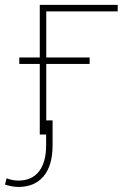

<svg xmlns="http://www.w3.org/2000/svg" viewBox="-78 -548 521 782"><path d="M401.4 -528.3C401.4 -528.3 84 -528.3 84 -528.3C84 -528.3 84 0 84 0C84 0 110.4 0 110.4 0C110.4 0 110.4 -501.5 110.4 -501.5C110.4 -501.5 401.4 -501.5 401.4 -501.5C401.4 -501.5 401.4 -528.3 401.4 -528.3ZM287.1 -314C287.1 -314 0.5 -314 0.5 -314C0.5 -314 0.5 -287.6 0.5 -287.6C0.5 -287.6 287.1 -287.6 287.1 -287.6C287.1 -287.6 287.1 -314 287.1 -314ZM109.9 -57.6C109.9 -57.6 109.9 43.5 109.9 43.5C109.9 43.5 109.9 43.5 109.9 43.5C109.9 89.8 100.1 125 81.1 149.9C61.5 174.8 33.7 187.5 -2.9 187.5C-2.9 187.5 -2.9 187.5 -2.9 187.5C-18.6 187.5 -34.7 184.6 -51.3 178.2C-51.3 178.2 -57.6 203.6 -57.6 203.6C-57.6 203.6 -57.6 203.6 -57.6 203.6C-38.6 210 -20.5 213.4 -2.9 213.4C-2.9 213.4 -2.9 213.4 -2.9 213.4C40.5 213.4 74.7 199.2 99.1 170.4C123.5 141.6 135.7 100.1 136.2 45.9C136.2 45.9 136.2 -57.6 136.2 -57.6C136.2 -57.6 109.9 -57.6 109.9 -57.6Z"/></svg>

Font: WOX
Style: Regular
Weight: 500
Designer: Google
Foundry: ""
Version: ""